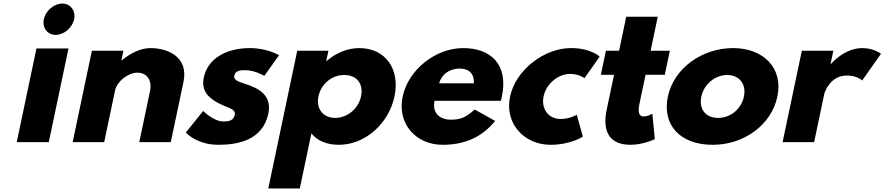

<svg xmlns="http://www.w3.org/2000/svg" viewBox="-20 -798 4966 1078"><path d="M74 0H254L364.6 -526H184.6ZM226.1 -690C216 -642 246.6 -602 292.6 -602C338.6 -602 386 -642 396.1 -690C406.2 -738 375.6 -778 329.6 -778C283.6 -778 236.2 -738 226.1 -690Z M388 0H565L626 -290C636.7 -341 699 -390 752 -390C809 -390 833.7 -341 823 -290L762 0H939L1010.1 -338C1040.1 -481 919 -528 825 -528C769 -528 711.9 -499 663.5 -459H661.5L672.9 -513H495.9Z M1383 -528C1248 -528 1146.4 -468 1124.3 -363C1108.1 -286 1152.6 -250 1198.9 -223C1250.6 -193 1306 -190 1298.2 -153C1291 -119 1260.4 -116 1235.4 -116C1178.4 -116 1120.8 -175 1120.8 -175L1023.4 -54C1023.4 -54 1082.8 15 1206.8 15C1311.8 15 1454.9 -9 1486.6 -160C1508.7 -265 1428.7 -303 1365.1 -324C1324.1 -338 1289.8 -346 1295.4 -373C1300.5 -397 1318 -404 1357 -404C1411 -404 1464.2 -372 1464.2 -372L1546.6 -488C1546.6 -488 1482 -528 1383 -528Z M2195 -257C2226.6 -407 2147 -528 1997 -528C1927 -528 1860.5 -497 1813.7 -455H1811.7L1823.9 -513H1648.9L1486.3 260H1663.3L1728.3 -49C1761.7 -8 1813.8 15 1882.8 15C2032.8 15 2163.5 -107 2195 -257ZM2007 -257C1992.1 -186 1928.6 -136 1861.6 -136C1795.6 -136 1753.1 -186 1768 -257C1782.8 -327 1843.3 -377 1912.3 -377C1984.3 -377 2021.8 -327 2007 -257Z M2791.8 -232C2794 -238 2796.4 -249 2797.8 -256C2835.7 -436 2736 -528 2580 -528C2425 -528 2272.4 -406 2240.8 -256C2209.5 -107 2310.8 15 2465.8 15C2579.8 15 2681.6 -22 2760 -119L2645.5 -183C2592.8 -137 2565.5 -126 2508.5 -126C2463.5 -126 2403.2 -153 2419.8 -232ZM2445.4 -330C2458.3 -377 2499.8 -413 2560.8 -413C2612.8 -413 2643.7 -384 2640.4 -330Z M3180.5 -383C3233.5 -383 3261.5 -359 3261.5 -359L3346.9 -480C3346.9 -480 3299 -528 3185 -528C3036 -528 2875.4 -406 2843.6 -255C2812.1 -105 2922.8 15 3070.8 15C3184.8 15 3252.5 -31 3252.5 -31L3218.4 -154C3218.4 -154 3180.3 -130 3127.3 -130C3060.3 -130 3017.1 -186 3032 -257C3046.8 -327 3113.5 -383 3180.5 -383Z M3455.9 -513H3381.9L3353.5 -378H3427.5L3386.1 -181C3366.9 -90 3378.8 15 3519.8 15C3592.8 15 3656.6 -17 3656.6 -17L3642.6 -160C3642.6 -160 3618.3 -144 3595.3 -144C3567.3 -144 3560.1 -167 3570.2 -215L3604.5 -378H3712.5L3740.9 -513H3632.9L3673 -704H3496Z M3729.8 -256C3696.6 -98 3796.8 15 3981.8 15C4158.8 15 4311.6 -98 4344.8 -256C4378.5 -416 4266 -528 4096 -528C3923 -528 3763.5 -416 3729.8 -256ZM3917.8 -256C3932.8 -327 3996.3 -377 4063.3 -377C4129.3 -377 4171.8 -327 4156.8 -256C4142.1 -186 4081.6 -136 4012.6 -136C3940.6 -136 3903.1 -186 3917.8 -256Z M4374 0H4551L4607.8 -270C4610.5 -283 4642.6 -374 4734.6 -374C4793.6 -374 4820.8 -346 4820.8 -346L4926.3 -496C4926.3 -496 4887 -528 4821 -528C4720 -528 4645.3 -439 4645.3 -439H4643.3L4658.9 -513H4481.9Z"/></svg>

Font: Hussar
Style: BdOblTwo
Weight: 700
Foundry: Cannot Into Space Fonts
Version: Version 2.00